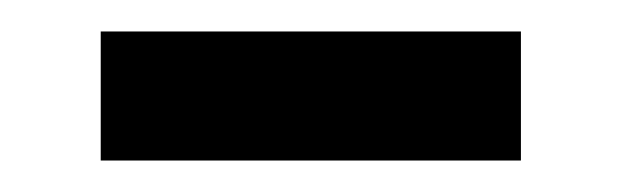

<svg xmlns="http://www.w3.org/2000/svg" viewBox="-20 -349 394 122"><path d="M44 -247V-329H311V-247Z"/></svg>

Font: Literata 12pt
Style: Regular
Weight: 400
Designer: Latin by Veronika Burian and Jose Scaglione. Greek by Irene Vlachou. Cyrillic by Vera Evstafieva.
Foundry: TypeTogether
Version: Version 3.002